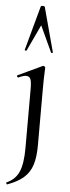

<svg xmlns="http://www.w3.org/2000/svg" viewBox="-65 -761 390 1074"><g transform="rotate(5 129.5 -224.0)"><path d="M173 -365Q171 -323 171 -267V48Q171 116 157 159.5Q143 203 110 232Q77 261 19 282Q16 283 14 278Q12 273 14 271Q63 250 83 204Q103 158 103 71V-265Q103 -301 96.5 -316.5Q90 -332 72 -332Q55 -332 29 -319H28Q24 -319 21.5 -324.5Q19 -330 23 -331L159 -395L163 -396Q167 -396 170.5 -392.5Q174 -389 174 -386Q174 -375 173 -365ZM209 -475Q209 -473 204.5 -472Q200 -471 199 -474L131 -621L62 -474Q61 -471 55.5 -472.5Q50 -474 51 -476L119 -725Q120 -730 130 -730Q141 -730 142 -725L209 -476Z"/></g></svg>

Font: Cormorant Infant Medium
Style: Regular
Weight: 500
Designer: Christian Thalmann (Catharsis Fonts)
Version: Version 3.000